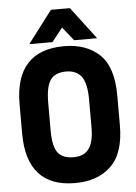

<svg xmlns="http://www.w3.org/2000/svg" viewBox="-61 -954 722 1018"><g transform="rotate(-5 300.0 -445.0)"><path d="M350.1 -908.2 480 -736.8H357.9L299.8 -809.1L242.2 -736.8H119.1L249 -908.2ZM40 -424.8Q40 -566.4 105.7 -638.2Q171.4 -710 300.8 -710Q420.4 -710 490.2 -643.1Q560.1 -576.2 560.1 -424.8V-267.1Q560.1 -116.7 487.8 -48.8Q418 18.1 296.9 18.1Q169.4 18.1 104.7 -53.7Q40 -125.5 40 -267.1ZM381.8 -153.8Q409.2 -188.5 409.2 -269V-418Q409.2 -502.4 381.8 -540Q354 -575.2 300.8 -575.2Q243.2 -575.2 217.8 -541Q191.9 -504.9 191.9 -418V-269Q191.9 -186.5 217.8 -151.9Q243.2 -119.1 300.8 -119.1Q356.9 -119.1 381.8 -153.8Z"/></g></svg>

Font: D-DIN-PRO Heavy
Style: Bold
Weight: 900
Designer: Charles Nix
Foundry: CyberFei
Version: Version 1.000;hotconv 1.0.109;makeotfexe 2.5.65596